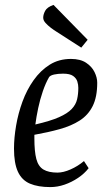

<svg xmlns="http://www.w3.org/2000/svg" viewBox="-20 -753 426 782"><path d="M185 9Q135 9 102 -5Q69 -19 53 -53.5Q37 -88 37 -148Q37 -191 45.5 -241Q54 -291 71.5 -339Q89 -387 117 -426.5Q145 -466 182.5 -489.5Q220 -513 269 -513Q307 -513 330.5 -497.5Q354 -482 365 -459.5Q376 -437 376 -416Q376 -358 357.5 -321Q339 -284 304.5 -262Q270 -240 223 -227Q176 -214 120 -204V-190Q120 -136 128 -105.5Q136 -75 157 -62.5Q178 -50 214 -50Q238 -50 267.5 -63Q297 -76 322 -97L341 -68Q324 -46 298 -28.5Q272 -11 243 -1Q214 9 185 9ZM124 -246Q185 -260 220 -275.5Q255 -291 272 -309Q289 -327 294 -348.5Q299 -370 299 -395Q299 -408 295 -421Q291 -434 278 -443.5Q265 -453 237 -453Q216 -453 200.5 -449.5Q185 -446 180 -439Q166 -415 154.5 -381.5Q143 -348 135.5 -312.5Q128 -277 124 -246ZM311 -559 210 -624Q200 -630 187.5 -639.5Q175 -649 165.5 -659.5Q156 -670 156 -681Q156 -694 164 -709Q172 -724 198 -733L337 -591Z"/></svg>

Font: Faustina
Style: Italic
Weight: 400
Italic angle: -8°
Designer: Alfonso Garcia
Foundry: http://www.omnibus-type.com
Version: Version 1.200